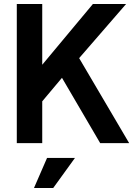

<svg xmlns="http://www.w3.org/2000/svg" viewBox="-20 -720 680 966"><path d="M216.8 74.5H357.2L247.8 225.8H151ZM64.5 0V-700H192.5V-394.2L447.5 -700H614.5L378.2 -427.5L629.8 0H484L291.8 -328.5L192.5 -210.2V0Z"/></svg>

Font: Haskoy
Style: Regular
Weight: 400
Designer: Ertekin Erdin
Foundry: Ertekin Erdin
Version: Version 1.500